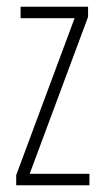

<svg xmlns="http://www.w3.org/2000/svg" viewBox="-20 -549 307 569"><path d="M245 0H28V-30L201 -495H41V-529H241V-499L68 -34H245Z"/></svg>

Font: Noto Sans Gurmukhi ExtraCondensed ExtraLight
Style: Regular
Weight: 200
Width: 2
Designer: Jelle Bosma - Monotype Design Team
Foundry: Monotype Imaging Inc.
Version: Version 2.004; ttfautohint (v1.8.4.7-5d5b)